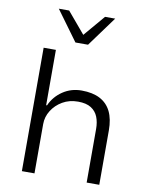

<svg xmlns="http://www.w3.org/2000/svg" viewBox="-100 -1008 841 1080"><g transform="rotate(10 321.0 -468.0)"><path d="M101 0V-705H171V-389H176Q199 -441 246.5 -473Q294 -505 354 -505Q417 -505 459 -483Q501 -461 522 -418Q543 -375 543 -310V0H471V-306Q471 -345 459 -375Q447 -405 419.5 -422.5Q392 -440 345 -440Q295 -440 256.5 -417.5Q218 -395 195.5 -359Q173 -323 173 -282V0ZM272 -765 147 -936H206L308 -815L411 -936H469L344 -765Z"/></g></svg>

Font: Nunito Sans 6pt Light
Style: Regular
Weight: 300
Version: Version 3.101;gftools[0.9.27]